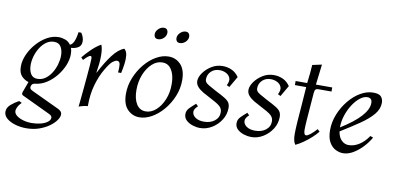

<svg xmlns="http://www.w3.org/2000/svg" viewBox="-83 -904 2853 1389"><g transform="rotate(10 1343.5 -209.5)"><path d="M165 235Q122 235 83.5 223.5Q45 212 21 191.5Q-3 171 -3 143Q-3 113 24 89.5Q51 66 82 50L102 60Q83 79 75 96Q67 113 67 124Q67 143 85 158Q103 173 133 182Q163 191 197 191Q230 191 261 183.5Q292 176 312 161.5Q332 147 332 128Q332 115 312 105L103 6Q89 -1 95 -18L124 -97Q95 -105 72.5 -128.5Q50 -152 50 -199Q50 -242 70 -287Q90 -332 123.5 -370Q157 -408 198.5 -431.5Q240 -455 284 -455Q308 -455 332.5 -446Q357 -437 372 -415Q406 -425 418 -515H438Q459 -485 459 -454Q459 -424 438 -410Q417 -396 384 -394Q391 -374 391 -349Q391 -308 373.5 -265.5Q356 -223 325.5 -185.5Q295 -148 257 -123.5Q219 -99 177 -94Q157 -92 150.5 -82Q144 -72 144 -63Q144 -53 151 -47.5Q158 -42 171 -36L367 56Q378 61 387.5 70Q397 79 397 94Q397 112 380.5 136Q364 160 333 182.5Q302 205 259.5 220Q217 235 165 235ZM183 -131Q215 -131 241 -149.5Q267 -168 285.5 -198Q304 -228 313.5 -262Q323 -296 323 -326Q323 -364 307.5 -390Q292 -416 257 -416Q226 -416 200.5 -398Q175 -380 156.5 -351Q138 -322 128 -288Q118 -254 118 -222Q118 -183 133.5 -157Q149 -131 183 -131Z M512 15Q514 -6 518 -43.5Q522 -81 526 -126Q530 -171 534 -214.5Q538 -258 540.5 -292Q543 -326 543 -341Q543 -361 534 -361Q520 -361 485 -323L469 -339Q495 -371 528.5 -403.5Q562 -436 596 -455Q602 -442 605 -421.5Q608 -401 608 -376Q608 -346 605 -317Q602 -288 596 -250H598Q640 -331 681 -385Q722 -439 765 -455Q783 -440 786.5 -412Q790 -384 785.5 -349Q781 -314 773 -278H750Q754 -313 751 -336.5Q748 -360 729 -360Q717 -360 698 -346Q679 -332 648 -279Q618 -229 597.5 -159Q577 -89 577 0Q544 3 512 15Z M957 15Q906 15 869.5 -22.5Q833 -60 833 -137Q833 -197 856 -254Q879 -311 916.5 -356.5Q954 -402 1000 -428.5Q1046 -455 1092 -455Q1145 -455 1181 -417Q1217 -379 1217 -302Q1217 -241 1193.5 -184Q1170 -127 1132 -82Q1094 -37 1048 -11Q1002 15 957 15ZM995 -35Q1036 -35 1071 -66.5Q1106 -98 1127 -150Q1148 -202 1147 -263Q1147 -302 1137 -334Q1127 -366 1107 -385.5Q1087 -405 1054 -405Q1013 -405 978.5 -373Q944 -341 923.5 -289.5Q903 -238 903 -177Q903 -112 927 -73.5Q951 -35 995 -35ZM1153 -565Q1137 -565 1130 -574Q1123 -583 1123 -596Q1123 -618 1141.5 -636Q1160 -654 1182 -654Q1197 -654 1204.5 -645Q1212 -636 1212 -623Q1212 -599 1193.5 -582Q1175 -565 1153 -565ZM993 -565Q977 -565 970 -574Q963 -583 963 -596Q963 -618 981.5 -636Q1000 -654 1022 -654Q1037 -654 1044.5 -645Q1052 -636 1052 -623Q1052 -599 1033.5 -582Q1015 -565 993 -565Z M1403 15Q1377 15 1348.5 6Q1320 -3 1301 -21Q1282 -39 1282 -66Q1282 -92 1301 -111.5Q1320 -131 1346 -153L1362 -137Q1347 -123 1341.5 -113Q1336 -103 1336 -93Q1336 -69 1359.5 -52Q1383 -35 1423 -35Q1470 -35 1501 -59Q1532 -83 1532 -123Q1532 -149 1512 -167Q1492 -185 1436 -213Q1408 -227 1382.5 -242Q1357 -257 1341 -275.5Q1325 -294 1325 -317Q1325 -345 1347.5 -377Q1370 -409 1407 -432Q1444 -455 1489 -455Q1524 -455 1555 -441Q1586 -427 1608 -395L1561 -314L1541 -324Q1558 -357 1549.5 -378.5Q1541 -400 1519 -411Q1497 -422 1472 -422Q1434 -422 1409.5 -398.5Q1385 -375 1385 -340Q1385 -329 1390 -320.5Q1395 -312 1413.5 -300.5Q1432 -289 1470 -269Q1516 -246 1540 -231Q1564 -216 1573 -201Q1582 -186 1582 -163Q1582 -116 1556.5 -75.5Q1531 -35 1490 -10Q1449 15 1403 15Z M1779 15Q1753 15 1724.5 6Q1696 -3 1677 -21Q1658 -39 1658 -66Q1658 -92 1677 -111.5Q1696 -131 1722 -153L1738 -137Q1723 -123 1717.5 -113Q1712 -103 1712 -93Q1712 -69 1735.5 -52Q1759 -35 1799 -35Q1846 -35 1877 -59Q1908 -83 1908 -123Q1908 -149 1888 -167Q1868 -185 1812 -213Q1784 -227 1758.5 -242Q1733 -257 1717 -275.5Q1701 -294 1701 -317Q1701 -345 1723.5 -377Q1746 -409 1783 -432Q1820 -455 1865 -455Q1900 -455 1931 -441Q1962 -427 1984 -395L1937 -314L1917 -324Q1934 -357 1925.5 -378.5Q1917 -400 1895 -411Q1873 -422 1848 -422Q1810 -422 1785.5 -398.5Q1761 -375 1761 -340Q1761 -329 1766 -320.5Q1771 -312 1789.5 -300.5Q1808 -289 1846 -269Q1892 -246 1916 -231Q1940 -216 1949 -201Q1958 -186 1958 -163Q1958 -116 1932.5 -75.5Q1907 -35 1866 -10Q1825 15 1779 15Z M2104 15Q2094 2 2090 -17.5Q2086 -37 2086 -63Q2086 -98 2090 -155Q2094 -212 2099.5 -279Q2105 -346 2109 -410H2026V-440H2111Q2116 -481 2119.5 -516Q2123 -551 2124 -575L2193 -590Q2190 -562 2185 -523Q2180 -484 2175 -440H2295V-410H2201Q2184 -410 2178 -403.5Q2172 -397 2170 -378Q2166 -322 2161.5 -268.5Q2157 -215 2154 -171.5Q2151 -128 2151 -102Q2151 -88 2155 -77Q2159 -66 2168 -66Q2190 -66 2244 -125L2260 -109Q2243 -87 2216 -62.5Q2189 -38 2159.5 -17.5Q2130 3 2104 15Z M2453 15Q2426 15 2398 1Q2370 -13 2351.5 -46Q2333 -79 2333 -134Q2333 -194 2356 -251Q2379 -308 2417 -354.5Q2455 -401 2501.5 -428Q2548 -455 2594 -455Q2639 -455 2653.5 -436.5Q2668 -418 2668 -393Q2668 -347 2634 -306.5Q2600 -266 2540 -225Q2480 -184 2402 -136Q2409 -93 2431.5 -71.5Q2454 -50 2483 -50Q2523 -50 2560.5 -74Q2598 -98 2628 -142L2649 -134Q2627 -95 2594.5 -61Q2562 -27 2525.5 -6Q2489 15 2453 15ZM2400 -166Q2400 -164 2400 -165Q2593 -285 2593 -378Q2593 -398 2583.5 -406.5Q2574 -415 2559 -415Q2532 -415 2504 -393Q2476 -371 2452.5 -334.5Q2429 -298 2414.5 -254Q2400 -210 2400 -166Z"/></g></svg>

Font: Bona Nova
Style: Italic
Weight: 400
Italic angle: -4°
Designer: Mateusz Machalski
Foundry: Capitalics
Version: Version 4.001; ttfautohint (v1.8.3)